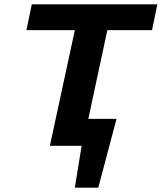

<svg xmlns="http://www.w3.org/2000/svg" viewBox="-20 -678 752 893"><path d="M358 0 384 -125H522L432 0ZM328 195 380 -125H522L437 195ZM212 0 354 -658H505L364 0ZM103 -538 128 -658H712L687 -538Z"/></svg>

Font: Ysabeau ExtraBold
Style: Italic
Weight: 800
Italic angle: -12°
Designer: Christian Thalmann (Catharsis Fonts)
Version: Version 2.002